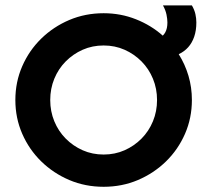

<svg xmlns="http://www.w3.org/2000/svg" viewBox="-20 -687 776 719"><path d="M368.1 12.5Q299.3 12.5 239.6 -12.8Q179.9 -38.2 134.4 -82.6Q88.9 -127.1 63.2 -186.1Q37.5 -245.1 37.5 -312.5Q37.5 -379.9 63.2 -438.9Q88.9 -497.9 134.4 -542.4Q179.9 -586.8 239.6 -612.2Q299.3 -637.5 368.1 -637.5Q431.9 -637.5 488.9 -614.9Q545.8 -592.4 589.6 -553.5Q595.1 -559 599 -566Q602.8 -572.9 604.9 -582.3Q606.9 -591.7 606.9 -602.8Q606.9 -615.3 603.5 -632.3Q600 -649.3 590.3 -666.7H698.6Q708.3 -650 711.8 -634Q715.3 -618.1 715.3 -602.8Q715.3 -572.9 707.3 -549.7Q699.3 -526.4 684.7 -510.1Q670.1 -493.8 649.3 -484Q672.9 -446.5 685.8 -403.1Q698.6 -359.7 698.6 -312.5Q698.6 -245.1 672.9 -186.1Q647.2 -127.1 601.7 -82.6Q556.2 -38.2 496.5 -12.8Q436.8 12.5 368.1 12.5ZM368.1 -108.3Q410.4 -108.3 446.5 -124.3Q482.6 -140.3 510.1 -168.1Q537.5 -195.8 552.8 -233Q568.1 -270.1 568.1 -312.5Q568.1 -354.9 552.8 -392Q537.5 -429.2 510.1 -456.9Q482.6 -484.7 446.5 -500.7Q410.4 -516.7 368.1 -516.7Q325.7 -516.7 289.6 -500.7Q253.5 -484.7 226 -456.9Q198.6 -429.2 183.3 -392Q168.1 -354.9 168.1 -312.5Q168.1 -270.1 183.3 -233Q198.6 -195.8 226 -168.1Q253.5 -140.3 289.6 -124.3Q325.7 -108.3 368.1 -108.3Z"/></svg>

Font: Afacad Flux
Style: Regular
Weight: 400
Designer: Kristian Moeller
Foundry: Dicotype
Version: Version 1.100